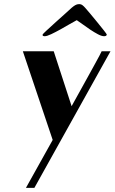

<svg xmlns="http://www.w3.org/2000/svg" viewBox="-20 -674 557 933"><path d="M241 -425 328 -158Q332 -165 344 -187Q356 -209 372 -237.5Q388 -266 405.5 -298Q423 -330 438 -357Q453 -384 463 -403Q473 -422 474 -425H517L147 239H106L236 6L91 -425ZM187 -506Q187 -508 207 -526.5Q227 -545 252.5 -568Q278 -591 300.5 -611Q323 -631 328 -636Q336 -643 345 -648.5Q354 -654 364 -654Q374 -654 381 -648.5Q388 -643 394 -636Q399 -631 416 -610.5Q433 -590 451.5 -567.5Q470 -545 484.5 -526.5Q499 -508 499 -506Q498 -501 494 -499.5Q490 -498 486 -498Q474 -498 456 -507.5Q438 -517 418.5 -530Q399 -543 381.5 -556Q364 -569 353 -576Q341 -570 319 -557Q297 -544 273.5 -531Q250 -518 229 -508Q208 -498 197 -498Q193 -498 189.5 -499.5Q186 -501 187 -506Z"/></svg>

Font: Gamine
Style: Bold Italic
Weight: 700
Designer: Tapiwanashe Sebastian Garikayi
Version: Version 1.000